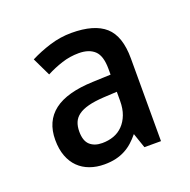

<svg xmlns="http://www.w3.org/2000/svg" viewBox="-74 -794 478 483"><g transform="rotate(-20 165.5 -552.5)"><path d="M237.8 -389.2 224.1 -429.2Q215.3 -418.5 205.8 -409.9Q196.3 -401.4 184.8 -395.3Q173.3 -389.2 159.7 -386Q146 -382.8 128.9 -382.8Q107.9 -382.8 90.3 -389.2Q72.8 -395.5 60.1 -408Q47.4 -420.4 40.3 -439.2Q33.2 -458 33.2 -482.9Q33.2 -532.7 67.6 -559.1Q102.1 -585.4 171.9 -587.9L220.2 -589.8V-605Q220.2 -640.1 205.3 -654.1Q190.4 -668 163.1 -668Q139.6 -668 117.7 -660.9Q95.7 -653.8 75.2 -643.1L51.8 -691.9Q76.7 -704.6 105.2 -713.4Q133.8 -722.2 163.1 -722.2Q224.1 -722.2 253.2 -696.3Q282.2 -670.4 282.2 -610.8V-389.2ZM184.1 -542Q159.2 -540.5 142.6 -536.1Q126 -531.7 116 -524.4Q106 -517.1 101.6 -506.6Q97.2 -496.1 97.2 -481.9Q97.2 -457 109.4 -446Q121.6 -435.1 142.1 -435.1Q158.7 -435.1 172.9 -440.2Q187 -445.3 197.5 -456.1Q208 -466.8 214.1 -482.7Q220.2 -498.5 220.2 -520V-543.9Z"/></g></svg>

Font: WenQuanYi Micro Hei
Style: Regular
Weight: 400
Foundry: Ascender Corporation
Version: Version 0.2.0-beta